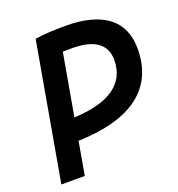

<svg xmlns="http://www.w3.org/2000/svg" viewBox="-128 -808 846 914"><g transform="rotate(-20 295.0 -351.5)"><path d="M27.8 0H146.5L175.8 -167.5C448.2 -175.3 590.3 -283.7 590.3 -483.9C590.3 -627.9 491.7 -703.1 303.2 -703.1C240.7 -703.1 188 -699.7 149.9 -693.4ZM195.3 -278.8 250.5 -591.8C266.1 -592.3 282.2 -592.3 298.8 -592.3C409.7 -592.3 467.3 -550.8 467.3 -471.7C467.3 -352.1 374.5 -286.1 195.3 -278.8Z"/></g></svg>

Font: Cascadia Mono PL SemiBold
Style: Italic
Weight: 600
Italic angle: -10°
Monospace: yes
Designer: Aaron Bell
Foundry: Saja Typeworks
Version: Version 2404.023